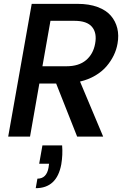

<svg xmlns="http://www.w3.org/2000/svg" viewBox="-20 -715 672 1005"><path d="M202.1 45.9H305.2Q309.1 95.7 300.8 145Q277.8 270 167 270L175.8 220.2Q223.6 220.2 233.9 163.1L236.8 142.1H185.1ZM137.2 0H22.9L146 -694.8H386.2Q446.3 -694.8 491 -678.2Q535.6 -661.6 560.3 -632.8Q585 -604 594 -566.9Q603 -529.8 595.2 -486.8Q589.8 -455.1 575.4 -425.3Q561 -395.5 537.8 -368.2Q514.6 -340.8 478.8 -319.6Q442.9 -298.3 398.9 -288.1L520 0H383.8L273.9 -277.8H186ZM478 -486.8Q488.3 -542.5 461.7 -574.2Q435.1 -606 370.1 -606H244.1L202.1 -368.2H328.1Q392.6 -368.2 430.4 -400.1Q468.3 -432.1 478 -486.8Z"/></svg>

Font: SVN-Poppins Medium
Style: Italic
Weight: 500
Italic angle: -10°
Designer: Ninad Kale (Devanagari), Jonny Pinhorn (Latin)
Foundry: Indian Type Foundry
Version: Version 3.002 2017